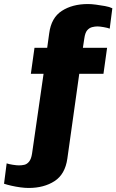

<svg xmlns="http://www.w3.org/2000/svg" viewBox="-122 -748 577 952"><path d="M20 184Q2 184 -20.5 181Q-43 178 -65 173Q-87 168 -102 163L-89 62Q-78 66 -58.5 69Q-39 72 -28 72Q-14 72 -1 69Q12 66 22.5 53Q33 40 37 13L94 -382H31L49 -511H112L122 -583Q132 -660 184.5 -694Q237 -728 314 -728Q331 -728 353.5 -725Q376 -722 398.5 -718Q421 -714 435 -707L422 -606Q412 -610 392 -613.5Q372 -617 361 -617Q349 -617 335 -613.5Q321 -610 310.5 -598Q300 -586 296 -557L289 -511H409L391 -382H271L212 38Q201 116 148.5 150Q96 184 20 184Z"/></svg>

Font: Chivo Medium ExtraBold
Style: Regular
Weight: 800
Version: Version 2.002